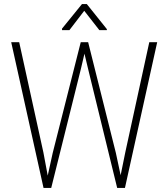

<svg xmlns="http://www.w3.org/2000/svg" viewBox="-20 -917 820 937"><path d="M237.3 -170.9 374 -710.9H405.3L374.5 -579.6L230 0H199.7ZM73.7 -710.9 191.9 -172.4 224.1 0H192.4L34.7 -710.9ZM591.3 -172.9 708.5 -710.9H747.1L589.8 0H556.2ZM410.2 -710.9 545.4 -170.9 582 0H551.8L410.2 -579.6L378.9 -710.9ZM403.8 -897 501.5 -774.9V-770H464.8L391.1 -864.3L318.8 -770H282.7V-777.3L379.9 -897Z"/></svg>

Font: Roboto Condensed ExtraLight
Style: Regular
Weight: 250
Designer: Christian Robertson
Foundry: Google
Version: Version 3.008; 2023